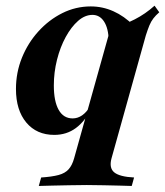

<svg xmlns="http://www.w3.org/2000/svg" viewBox="-20 -451 567 658"><path d="M112.9 186.3 121 157.3Q158.1 154.8 180.6 148.8Q203.2 142.7 215.3 129Q227.4 115.3 233.9 91.9L358.1 -351.6Q405.6 -366.1 441.9 -384.7Q478.2 -403.2 509.7 -431.5L525.8 -408.9Q513.7 -398.4 505.6 -387.9Q497.6 -377.4 491.9 -363.7Q486.3 -350 479.8 -329.8L362.1 91.9Q353.2 125 371.8 139.9Q390.3 154.8 439.5 157.3L431.5 186.3Q413.7 185.5 389.1 185.1Q364.5 184.7 335.9 183.9Q307.3 183.1 277.4 183.1Q246.8 183.1 215.7 183.9Q184.7 184.7 157.7 185.1Q130.6 185.5 112.9 186.3ZM166.1 11.3Q105.6 11.3 70.2 -31Q34.7 -73.4 34.7 -146Q34.7 -202.4 55.2 -253.2Q75.8 -304 111.7 -343.5Q147.6 -383.1 193.5 -406Q239.5 -429 291.1 -429Q331.5 -429 368.5 -412.5Q405.6 -396 437.9 -363.7L352.4 -312.9Q351.6 -354 336.7 -377Q321.8 -400 296.8 -400Q271 -400 247.6 -379.4Q224.2 -358.9 205.2 -324.2Q186.3 -289.5 175.4 -246.4Q164.5 -203.2 164.5 -158.1Q164.5 -104 181 -74.6Q197.6 -45.2 229 -45.2Q246 -45.2 261.3 -55.6Q276.6 -66.1 290.3 -88.7L294.4 -81.5Q271.8 -35.5 239.9 -12.1Q208.1 11.3 166.1 11.3Z"/></svg>

Font: Playfair 5pt SemiExpanded Light ExtraBold
Style: Italic
Weight: 800
Italic angle: -15.6°
Version: Version 2.001;gftools[0.9.30]